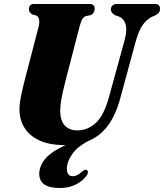

<svg xmlns="http://www.w3.org/2000/svg" viewBox="-20 -720 825 966"><path d="M528.5 -232.5 606.5 -516.5Q621 -569.5 611.2 -599.5Q601.5 -629.5 572.5 -639L560.5 -642.5Q537.5 -655 538 -673.5Q538 -684.5 545.8 -692.2Q553.5 -700 568.5 -700H759.5Q785 -700 785 -676Q785 -662.5 778.5 -655.2Q772 -648 760 -642L751 -638.5Q722.5 -627 700.5 -598Q678.5 -569 663 -512L585.5 -227Q561.5 -138 521 -85.5Q480.5 -33 423 -10Q370.5 17 343.5 55.2Q316.5 93.5 316.5 128.5Q316.5 166.5 345 166.5Q358 166.5 370.2 160Q382.5 153.5 393.5 143Q407 131.5 416 134.5Q421 137 422.2 144.8Q423.5 152.5 414.5 165Q396 191 361 208.5Q326 226 281 226Q177.5 226 177.5 155Q177.5 115.5 207.2 79.5Q237 43.5 309.5 10Q307.5 10 305.5 10Q227.5 10 177 -14Q126.5 -38 102 -79Q77.5 -120 78 -171Q78 -200 86.8 -241.5Q95.5 -283 104 -315.5L175 -588.5Q179.5 -607 176.5 -621.8Q173.5 -636.5 164 -641.5L142.5 -647Q133 -654 129.2 -659.5Q125.5 -665 125.5 -675.5Q125.5 -685.5 132 -692.8Q138.5 -700 150 -700H430Q456.5 -700 456.5 -676.5Q456 -667 451.8 -658.2Q447.5 -649.5 436 -644L412 -639Q399 -634 392.8 -621.8Q386.5 -609.5 379.5 -583L310.5 -317Q296 -261 289.5 -225.5Q283 -190 283 -165Q282.5 -114 305.8 -89Q329 -64 368.5 -64Q421 -64 462 -101.5Q503 -139 528.5 -232.5Z"/></svg>

Font: Fraunces 144pt Soft Black
Style: Italic
Weight: 900
Italic angle: -16°
Version: Version 1.000;[b76b70a41]